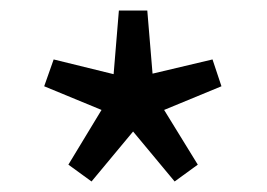

<svg xmlns="http://www.w3.org/2000/svg" viewBox="-20 -816 507 365"><path d="M110 -503 173 -607 64 -652 82 -703 196 -675 206 -796H260L270 -676L384 -703L401 -652L292 -607L356 -503L312 -471L233 -566L154 -471Z"/></svg>

Font: Noto Sans Tobesmart edit
Style: Regular
Weight: 400
Designer: Ryoko NISHIZUKA  (kana & ideographs); Paul D. Hunt (Latin, Greek & Cyrillic); Wenlong ZHANG  (bopomofo); Sandoll Communi
Foundry: Adobe Systems Incorporated
Version: Version 1.005 Oct 7, 2021